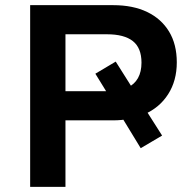

<svg xmlns="http://www.w3.org/2000/svg" viewBox="-20 -725 758 745"><path d="M97 0V-705H419Q496 -705 551 -678.5Q606 -652 636 -602.5Q666 -553 666 -483Q666 -412 632.5 -359.5Q599 -307 539 -281L541 -306L609 -199L526 -150L451 -273L479 -263Q466 -261 451 -259.5Q436 -258 419 -258H234V0ZM234 -371H395Q401 -371 406 -371Q411 -371 417 -372L406 -348L350 -439L429 -486L494 -383L475 -385Q529 -411 529 -482Q529 -539 495.5 -565.5Q462 -592 395 -592H234Z"/></svg>

Font: Nunito Sans 7pt
Style: Bold
Weight: 700
Designer: Vernon Adams
Foundry: Vernon Adams
Version: Version 3.101;gftools[0.9.27]